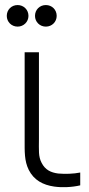

<svg xmlns="http://www.w3.org/2000/svg" viewBox="-20 -752 362 779"><path d="M51.5 -644C76 -644 95.5 -663.5 95.5 -687.5C95.5 -712.5 76 -731.5 51.5 -731.5C26.5 -731.5 7.5 -712.5 7.5 -687.5C7.5 -663.5 26.5 -644 51.5 -644ZM166 -644C191 -644 210 -663.5 210 -687.5C210 -712.5 191 -731.5 166 -731.5C141 -731.5 122 -712.5 122 -687.5C122 -663.5 141 -644 166 -644ZM200 5C231 9.5 272 8 305.5 0V-52C278 -46.5 245 -45.5 216 -48C185.5 -52 163.5 -63 149 -91C135 -117.5 138 -142 138 -188.5V-540H80V-187.5C80 -136 78.5 -100 96.5 -63C117.5 -21 154.5 -1.5 200 5Z"/></svg>

Font: Hauora Light
Style: Regular
Weight: 300
Designer: Wayne Shih
Foundry: WCYS
Version: Version 1.001;hotconv 1.0.109;makeotfexe 2.5.65596